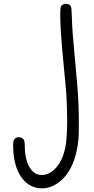

<svg xmlns="http://www.w3.org/2000/svg" viewBox="-20 -820 509 1038"><path d="M319 -795C308.3 -788.4 305.7 -783.2 305.7 -745.5C305.7 -737.5 305.8 -728.1 306 -717C308 -651 311 -607 325 -459C339 -319 340 -298 342 -231C342.8 -212.8 343.2 -193.3 343.2 -173.9C343.2 -120.8 340.4 -67.8 336 -40C328 14 308 62 280 90C256 115 232 126 205 126C150 126 114 64 114 -33C114 -47 112 -57 110 -62C104.9 -72.7 93.5 -78.3 82.1 -78.3C71.2 -78.3 60.4 -73.3 55 -63C52 -56 51 -50 51 -27C52 70 83 143 136 178C157.2 191.5 181.4 198.4 206.2 198.4C220.1 198.4 234.1 196.3 248 192C321 168 375 95 395 -8C404 -48.8 406.3 -79 406.3 -143.8C406.3 -158.3 406.2 -174.5 406 -193C404 -288 402 -318 388 -469C374 -620 371 -651 368 -736C367 -765 366 -781 363 -786C358.4 -794.5 347.5 -799.6 336.2 -799.6C330.3 -799.6 324.2 -798.1 319 -795Z"/></svg>

Font: DIARIO_DE_ANDY
Style: Regular
Weight: 400
Version: Version 001.000